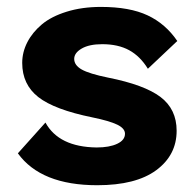

<svg xmlns="http://www.w3.org/2000/svg" viewBox="-20 -530 570 561"><path d="M264.2 11.2Q99.6 11.2 32.2 -82L112.8 -171.9Q151.9 -100.6 262.2 -99.1Q299.8 -99.1 322.5 -109.9Q345.2 -120.6 345.2 -139.2Q345.2 -154.8 322.5 -165.8Q299.8 -176.8 250 -187Q139.2 -209.5 92 -246.3Q44.9 -283.2 44.9 -346.2Q44.9 -377.4 59.8 -406.5Q74.7 -435.5 102.3 -458.7Q129.9 -481.9 174.8 -495.8Q219.7 -509.8 274.9 -509.8Q358.9 -509.8 411.4 -485.1Q463.9 -460.4 498 -410.2L412.1 -329.1Q389.6 -365.7 357.4 -383.3Q325.2 -400.9 278.8 -400.9Q240.7 -400.9 218.8 -388.2Q196.8 -375.5 196.8 -357.9Q196.8 -339.4 218.8 -326.9Q240.7 -314.5 295.9 -303.2Q401.9 -282.2 449 -246.6Q496.1 -210.9 496.1 -147.9Q496.1 -76.7 436.5 -32.7Q377 11.2 264.2 11.2Z"/></svg>

Font: Human Sans
Style: Bold
Weight: 700
Designer: Tim Radville
Foundry: Continuum
Version: Version 1.000;FEAKit 1.0